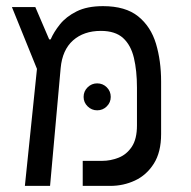

<svg xmlns="http://www.w3.org/2000/svg" viewBox="-20 -609 626 629"><path d="M61.5 0 101.1 -383.3 19 -585.9H95.7L141.1 -480H146Q156.2 -503.9 176.3 -529.1Q196.3 -554.2 230.7 -571.5Q265.1 -588.9 317.4 -588.9Q391.1 -588.9 432.6 -555.4Q474.1 -522 491 -465.8Q507.8 -409.7 507.8 -341.8V-169.9Q507.8 -110.4 483.9 -72.8Q460 -35.2 422.1 -17.6Q384.3 0 341.3 0H251V-82H314.5Q341.8 -82 368.2 -92.3Q394.5 -102.5 411.6 -127.9Q428.7 -153.3 428.7 -198.2V-321.8Q428.7 -377.4 418.7 -419.4Q408.7 -461.4 383.1 -484.6Q357.4 -507.8 310.5 -507.8Q254.4 -507.8 219.2 -476.6Q184.1 -445.3 178.7 -385.7L144 0ZM298.3 -247.6Q280.3 -247.6 267.1 -260.5Q253.9 -273.4 253.9 -291.5Q253.9 -310.1 267.1 -323Q280.3 -335.9 298.3 -335.9Q316.9 -335.9 329.8 -323Q342.8 -310.1 342.8 -291.5Q342.8 -273.4 329.8 -260.5Q316.9 -247.6 298.3 -247.6Z"/></svg>

Font: CaskaydiaMono NF SemiLight
Style: Regular
Weight: 350
Designer: Aaron Bell
Foundry: Saja Typeworks
Version: Version 2111.001; ttfautohint (v1.8.4);Nerd Fonts 3.1.1